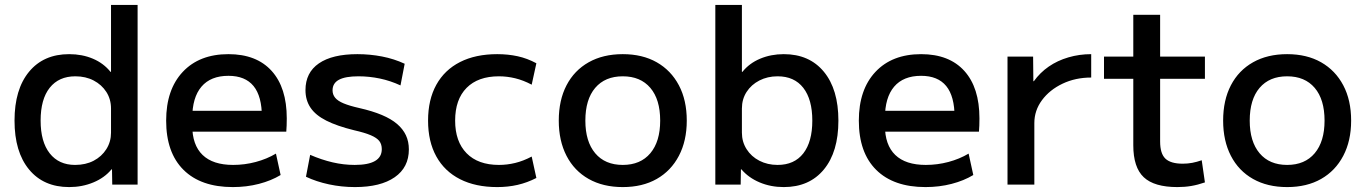

<svg xmlns="http://www.w3.org/2000/svg" viewBox="-20 -750 5548 780"><path d="M261 10Q157 10 98 -61.5Q39 -133 39 -260Q39 -387 98 -458.5Q157 -530 261 -530Q314 -530 357.5 -511.5Q401 -493 429 -458H431V-730H539V0H436L435 -62H433Q405 -28 359.5 -9Q314 10 261 10ZM285 -80Q328 -80 360.5 -97Q393 -114 412 -144Q431 -174 431 -211V-309Q431 -347 412 -376.5Q393 -406 360.5 -423Q328 -440 286 -440Q219 -440 182 -393.5Q145 -347 145 -260Q145 -174 182 -127Q219 -80 285 -80Z M926 10Q796 10 725.5 -60Q655 -130 655 -260Q655 -386 722.5 -458Q790 -530 908 -530Q1022 -530 1083.5 -462Q1145 -394 1145 -269Q1145 -256 1144.5 -240Q1144 -224 1143 -215H715V-300H1061L1044 -274Q1044 -359 1010 -400.5Q976 -442 908 -442Q836 -442 798.5 -398Q761 -354 761 -270V-240Q761 -161 803 -120.5Q845 -80 927 -80Q974 -80 1019 -92Q1064 -104 1101 -126L1120 -39Q1082 -16 1032 -3Q982 10 926 10Z M1422 10Q1368 10 1316.5 -1Q1265 -12 1223 -32L1240 -121Q1286 -101 1331 -90.5Q1376 -80 1421 -80Q1476 -80 1503.5 -96Q1531 -112 1531 -144Q1531 -164 1521 -177Q1511 -190 1486.5 -200.5Q1462 -211 1418 -221Q1349 -238 1305.5 -260Q1262 -282 1241.5 -312.5Q1221 -343 1221 -384Q1221 -455 1275.5 -492.5Q1330 -530 1432 -530Q1483 -530 1532 -520.5Q1581 -511 1624 -491L1607 -403Q1566 -422 1523 -431Q1480 -440 1436 -440Q1383 -440 1357 -426Q1331 -412 1331 -383Q1331 -366 1341.5 -353Q1352 -340 1376 -330Q1400 -320 1440 -311Q1493 -299 1531 -283Q1569 -267 1593 -246.5Q1617 -226 1629 -200.5Q1641 -175 1641 -143Q1641 -70 1583.5 -30Q1526 10 1422 10Z M2000 10Q1912 10 1849 -22Q1786 -54 1752.5 -114.5Q1719 -175 1719 -260Q1719 -345 1752.5 -405.5Q1786 -466 1849 -498Q1912 -530 2000 -530Q2044 -530 2083 -521.5Q2122 -513 2159 -493L2140 -406Q2106 -424 2073 -432Q2040 -440 2007 -440Q1922 -440 1875.5 -393Q1829 -346 1829 -260Q1829 -175 1875.5 -127.5Q1922 -80 2007 -80Q2040 -80 2073 -88Q2106 -96 2140 -114L2159 -27Q2122 -8 2083 1Q2044 10 2000 10Z M2510 10Q2430 10 2371.5 -23Q2313 -56 2281.5 -117Q2250 -178 2250 -260Q2250 -343 2281.5 -403.5Q2313 -464 2371.5 -497Q2430 -530 2510 -530Q2590 -530 2648 -497Q2706 -464 2738 -403.5Q2770 -343 2770 -260Q2770 -178 2738 -117Q2706 -56 2648 -23Q2590 10 2510 10ZM2510 -80Q2582 -80 2622 -127.5Q2662 -175 2662 -260Q2662 -346 2622 -393Q2582 -440 2510 -440Q2438 -440 2398 -393Q2358 -346 2358 -260Q2358 -175 2398 -127.5Q2438 -80 2510 -80Z M3164 10Q3111 10 3066 -9Q3021 -28 2992 -62H2990L2989 0H2886V-730H2994V-458H2996Q3024 -493 3068 -511.5Q3112 -530 3164 -530Q3268 -530 3327 -458.5Q3386 -387 3386 -260Q3386 -133 3327 -61.5Q3268 10 3164 10ZM3139 -80Q3207 -80 3243.5 -127Q3280 -174 3280 -260Q3280 -346 3243.5 -393Q3207 -440 3139 -440Q3098 -440 3065 -423Q3032 -406 3013 -376.5Q2994 -347 2994 -309V-211Q2994 -174 3013 -144Q3032 -114 3065 -97Q3098 -80 3139 -80Z M3740 10Q3610 10 3539.5 -60Q3469 -130 3469 -260Q3469 -386 3536.5 -458Q3604 -530 3722 -530Q3836 -530 3897.5 -462Q3959 -394 3959 -269Q3959 -256 3958.5 -240Q3958 -224 3957 -215H3529V-300H3875L3858 -274Q3858 -359 3824 -400.5Q3790 -442 3722 -442Q3650 -442 3612.5 -398Q3575 -354 3575 -270V-240Q3575 -161 3617 -120.5Q3659 -80 3741 -80Q3788 -80 3833 -92Q3878 -104 3915 -126L3934 -39Q3896 -16 3846 -3Q3796 10 3740 10Z M4073 0V-520H4177L4178 -420H4180Q4205 -455 4240.5 -479.5Q4276 -504 4320.5 -517Q4365 -530 4413 -530V-435Q4349 -435 4296.5 -410Q4244 -385 4213 -343Q4182 -301 4182 -250V0Z M4763 10Q4669 10 4626.5 -30Q4584 -70 4584 -160V-430H4465V-520H4584V-690H4693V-520H4875V-430H4693V-175Q4693 -126 4714.5 -105.5Q4736 -85 4785 -85Q4805 -85 4823.5 -88.5Q4842 -92 4862 -99L4875 -9Q4846 1 4819.5 5.5Q4793 10 4763 10Z M5209 10Q5129 10 5070.5 -23Q5012 -56 4980.5 -117Q4949 -178 4949 -260Q4949 -343 4980.5 -403.5Q5012 -464 5070.5 -497Q5129 -530 5209 -530Q5289 -530 5347 -497Q5405 -464 5437 -403.5Q5469 -343 5469 -260Q5469 -178 5437 -117Q5405 -56 5347 -23Q5289 10 5209 10ZM5209 -80Q5281 -80 5321 -127.5Q5361 -175 5361 -260Q5361 -346 5321 -393Q5281 -440 5209 -440Q5137 -440 5097 -393Q5057 -346 5057 -260Q5057 -175 5097 -127.5Q5137 -80 5209 -80Z"/></svg>

Font: M PLUS 2 Medium
Style: Regular
Weight: 500
Designer: Coji Morishita
Foundry: UNDERFOREST DESIGN
Version: Version 1.001